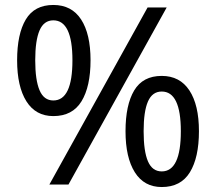

<svg xmlns="http://www.w3.org/2000/svg" viewBox="-20 -744 871 774"><path d="M195 -724Q269 -724 307 -665.5Q345 -607 345 -501Q345 -395 308.5 -335.5Q272 -276 195 -276Q124 -276 86.5 -335.5Q49 -395 49 -501Q49 -607 84 -665.5Q119 -724 195 -724ZM652 -714 256 0H179L575 -714ZM195 -662Q157 -662 139.5 -621.5Q122 -581 122 -501Q122 -421 139.5 -380Q157 -339 195 -339Q272 -339 272 -501Q272 -662 195 -662ZM632 -438Q705 -438 743.5 -379.5Q782 -321 782 -215Q782 -109 745.5 -49.5Q709 10 632 10Q561 10 523.5 -49.5Q486 -109 486 -215Q486 -321 521 -379.5Q556 -438 632 -438ZM632 -375Q594 -375 576.5 -335Q559 -295 559 -215Q559 -134 576.5 -93.5Q594 -53 632 -53Q709 -53 709 -215Q709 -375 632 -375Z"/></svg>

Font: Noto Sans Sogdian
Style: Regular
Weight: 400
Designer: Monotype Design Team
Foundry: Monotype Imaging Inc.
Version: Version 2.002; ttfautohint (v1.8.4.7-5d5b)